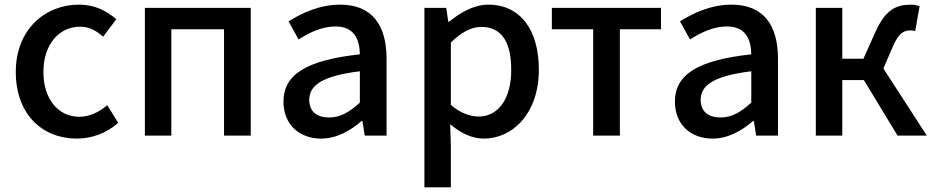

<svg xmlns="http://www.w3.org/2000/svg" viewBox="-20 -584 4024 827"><path d="M311 13C374 13 439 -10 489 -55L442 -131C409 -103 368 -81 322 -81C230 -81 167 -158 167 -274C167 -391 233 -469 325 -469C363 -469 394 -453 424 -426L481 -501C441 -536 390 -564 320 -564C175 -564 48 -458 48 -274C48 -92 162 13 311 13Z M604 0H718V-458H945V0H1060V-550H604Z M1363 13C1429 13 1488 -20 1538 -63H1541L1551 0H1645V-331C1645 -477 1582 -564 1445 -564C1357 -564 1280 -528 1223 -492L1266 -414C1313 -444 1367 -470 1425 -470C1506 -470 1529 -414 1530 -350C1301 -325 1201 -264 1201 -146C1201 -49 1268 13 1363 13ZM1398 -78C1349 -78 1312 -100 1312 -154C1312 -216 1367 -257 1530 -277V-142C1485 -101 1446 -78 1398 -78Z M1808 223H1922V45L1919 -49C1966 -9 2015 13 2064 13C2188 13 2301 -95 2301 -284C2301 -453 2223 -564 2083 -564C2022 -564 1962 -530 1914 -490H1911L1902 -550H1808ZM2042 -82C2008 -82 1965 -95 1922 -132V-401C1969 -446 2010 -468 2053 -468C2145 -468 2182 -397 2182 -282C2182 -153 2122 -82 2042 -82Z M2535 0H2650V-458H2827V-550H2357V-458H2535Z M3049 13C3115 13 3174 -20 3224 -63H3227L3237 0H3331V-331C3331 -477 3268 -564 3131 -564C3043 -564 2966 -528 2909 -492L2952 -414C2999 -444 3053 -470 3111 -470C3192 -470 3215 -414 3216 -350C2987 -325 2887 -264 2887 -146C2887 -49 2954 13 3049 13ZM3084 -78C3035 -78 2998 -100 2998 -154C2998 -216 3053 -257 3216 -277V-142C3171 -101 3132 -78 3084 -78Z M3785 -289 3826 -384C3852 -444 3874 -453 3903 -453C3911 -453 3915 -452 3922 -450L3941 -557C3931 -561 3918 -564 3905 -564C3839 -564 3794 -542 3751 -447L3699 -331H3608V-550H3494V0H3608V-239H3701L3846 0H3972Z"/></svg>

Font: Noto Sans Japanese Medium
Style: Regular
Weight: 500
Designer: Ryoko NISHIZUKA (kana & ideographs); Paul D. Hunt (Latin, Greek & Cyrillic); Wenlong ZHANG (bopomofo); Sandoll Communica
Foundry: Adobe Systems Incorporated
Version: Version 1.000;PS 1;hotconv 1.0.78;makeotf.lib2.5.61930